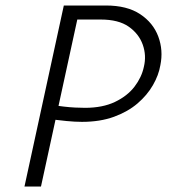

<svg xmlns="http://www.w3.org/2000/svg" viewBox="-20 -678 613 698"><path d="M278 -235Q253 -235 222 -238Q191 -241 159 -245L169 -296Q191 -293 212 -290.5Q233 -288 253 -287Q273 -286 289 -286Q353 -286 398 -307.5Q443 -329 469 -363Q495 -397 503 -435Q513 -476 499 -515.5Q485 -555 448 -581Q411 -607 346 -607H261L129 0H69L212 -658H365Q442 -658 489.5 -626.5Q537 -595 555.5 -545Q574 -495 563 -441Q557 -405 536 -368.5Q515 -332 480 -302Q445 -272 394.5 -253.5Q344 -235 278 -235Z"/></svg>

Font: Ysabeau Infant Light
Style: Italic
Weight: 300
Italic angle: -12°
Designer: Christian Thalmann (Catharsis Fonts)
Version: Version 2.001;gftools[0.9.30]; featfreeze: ss01,ss02,lnum